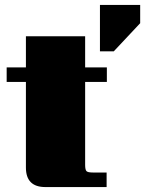

<svg xmlns="http://www.w3.org/2000/svg" viewBox="-20 -758 588 778"><path d="M325 -611V-485H413V-426H325V-90Q325 -70 330.5 -64.5Q336 -59 356 -59H412V0H164Q85 0 85 -79V-426H7V-485H85V-611ZM385 -738H548V-664L441 -550H385Z"/></svg>

Font: Sarpanch Black
Style: Regular
Weight: 900
Designer: Manushi Parikh (Devanagari and Latin), Jyotish Sonowal (Devanagari)
Foundry: Indian Type Foundry
Version: Version 2.004;PS 1.0;hotconv 1.0.78;makeotf.lib2.5.61930; tt